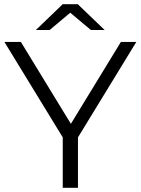

<svg xmlns="http://www.w3.org/2000/svg" viewBox="-20 -901 675 921"><path d="M317 -840 416 -757H482L353 -881H281L152 -757H218ZM634 -700H560L320 -307L80 -700H1L281 -242V0H354V-242Z"/></svg>

Font: Montserrat Lite
Style: Regular
Weight: 400
Designer: Julieta Ulanovsky
Foundry: Julieta Ulanovsky
Version: Version 7.200;PS 007.200;hotconv 1.0.88;makeotf.lib2.5.64775